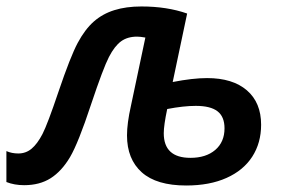

<svg xmlns="http://www.w3.org/2000/svg" viewBox="-58 -567 890 597"><path d="M479 -312Q541.5 -324.2 585.9 -324.2Q665.5 -324.2 709.7 -286.1Q753.9 -248 753.9 -179.2Q753.9 -122.6 726.3 -79.8Q698.7 -37.1 646.2 -13.7Q593.8 9.8 521 9.8Q428.7 9.8 382.8 -31.2Q336.9 -72.3 336.9 -146Q336.9 -183.6 349.1 -237.8L394 -450.2Q377.9 -453.1 368.2 -453.1Q338.4 -453.1 318.4 -438.5Q298.3 -423.8 280.8 -389.9Q263.2 -356 225.1 -242.2Q185.5 -122.1 159.7 -78.4Q133.8 -34.7 99.6 -12.9Q65.4 8.8 17.1 8.8Q-13.2 8.8 -38.1 -1V-97.2Q-21.5 -89.8 -1 -89.8Q22.5 -89.8 40.3 -104.7Q58.1 -119.6 74 -150.1Q89.8 -180.7 124 -282.2Q161.1 -391.6 183.6 -433.6Q206.1 -475.6 233.4 -499.8Q260.7 -523.9 297.4 -535.4Q334 -546.9 381.8 -546.9Q461.4 -546.9 523.9 -524.9ZM550.8 -237.8Q512.7 -237.8 461.9 -228Q451.2 -177.2 451.2 -152.8Q451.2 -76.2 534.2 -76.2Q582.5 -76.2 611.3 -100.8Q640.1 -125.5 640.1 -168Q640.1 -204.1 618.4 -220.9Q596.7 -237.8 550.8 -237.8Z"/></svg>

Font: Open Sans Semibold
Style: Italic
Weight: 600
Italic angle: -12°
Foundry: Ascender Corporation
Version: Version 1.10